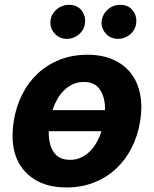

<svg xmlns="http://www.w3.org/2000/svg" viewBox="-20 -785 654 815"><path d="M38.7 -273.1Q48.7 -333.8 74.6 -384.9Q100.5 -436.1 140.6 -473.4Q180.8 -510.7 233.8 -531.6Q286.9 -552.6 351.2 -552.6Q413.4 -552.6 460 -532Q506.7 -511.4 535.7 -474.1Q564.6 -436.8 574.9 -384.4Q585.2 -332 574.6 -268.5Q564.6 -208.1 538.5 -157Q512.4 -105.8 472.3 -68.5Q432.2 -31.2 379.1 -10.3Q326 10.7 262.1 10.7Q179 10.7 123.9 -25.2Q67.8 -61.8 46.3 -124.1Q24.9 -186.4 38.7 -273.1ZM207.4 -140.3Q229.4 -106.5 277 -106.5Q303.6 -106.5 325.1 -116.8Q346.6 -127.1 363.1 -144.2Q379.6 -161.2 391.5 -183.1Q403.4 -204.9 410.9 -228H187.1Q185.4 -174 207.4 -140.3ZM202.8 -317.5H425.8Q426.8 -370.4 404.8 -404.1Q383.2 -437.1 335.9 -437.1Q309.7 -437.1 288.4 -427Q267 -416.9 250.5 -400.2Q234 -383.5 222.1 -362Q210.2 -340.6 202.8 -317.5ZM412.3 -701.3Q414.8 -714.8 421.9 -726.4Q429 -737.9 439.3 -746.4Q449.6 -755 462.4 -759.8Q475.1 -764.6 489 -764.6Q506.4 -764.6 520.1 -758.9Q533.7 -753.2 543.3 -740.8Q563.2 -714.8 557.5 -683.2Q555.8 -669.7 548.8 -658.2Q541.9 -646.7 531.4 -638.1Q521 -629.6 508.3 -624.8Q495.7 -620 482.2 -620Q465.2 -620 451.5 -625.9Q437.9 -631.7 427.6 -644.2Q406.6 -669.4 412.3 -701.3ZM195 -701.3Q197.1 -714.8 204.2 -726.4Q211.3 -737.9 221.8 -746.4Q232.2 -755 245.2 -759.8Q258.2 -764.6 271.7 -764.6Q289.1 -764.6 302.7 -758.9Q316.4 -753.2 326 -740.8Q345.9 -714.8 340.2 -683.2Q338.4 -669.7 331.5 -658.2Q324.6 -646.7 314.1 -638.1Q303.6 -629.6 291 -624.8Q278.4 -620 264.9 -620Q231.5 -620 210.6 -644.5Q189.6 -668.7 195 -701.3Z"/></svg>

Font: Inter P
Style: Bold Italic
Weight: 700
Italic angle: 9.39999°
Designer: Rasmus Andersson
Foundry: rsms
Version: Version 3.018;git-588b23468